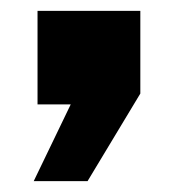

<svg xmlns="http://www.w3.org/2000/svg" viewBox="-20 -192 326 353"><path d="M42 141 110 0H49V-172H238V-20L141 141Z"/></svg>

Font: Special Gothic Extended Bold
Style: Regular
Weight: 700
Width: 7
Designer: Alistair McCready
Foundry: Monolith
Version: Version 1.000; ttfautohint (v1.8.4.7-5d5b)